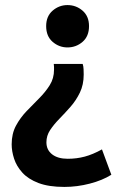

<svg xmlns="http://www.w3.org/2000/svg" viewBox="-20 -543 478 757"><path d="M246 -356Q213 -356 187.5 -378Q162 -400 162 -440Q162 -479 187.5 -501Q213 -523 246 -523Q280 -523 305.5 -501Q331 -479 331 -440Q331 -400 305.5 -378Q280 -356 246 -356ZM234 194Q172 194 131.5 178.5Q91 163 68 137.5Q45 112 35.5 82.5Q26 53 26 26Q26 -16 43 -47.5Q60 -79 85 -105Q110 -131 134.5 -155.5Q159 -180 176 -207Q193 -234 193 -268Q193 -272 193 -278.5Q193 -285 192 -291H306Q309 -282 309.5 -270Q310 -258 310 -249Q310 -209 295 -178Q280 -147 258 -122Q236 -97 214 -74.5Q192 -52 177.5 -30Q163 -8 163 18Q163 48 185.5 65.5Q208 83 247 83Q282 83 314 74.5Q346 66 382 46L419 146Q384 168 334 181Q284 194 234 194Z"/></svg>

Font: Ubuntu Sans
Style: Bold
Weight: 700
Designer: Dalton Maag Ltd
Foundry: Dalton Maag Ltd
Version: Version 1.006; ttfautohint (v1.8.4.7-5d5b)